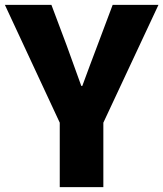

<svg xmlns="http://www.w3.org/2000/svg" viewBox="-29 -764 667 784"><path d="M215 0H393V-263L618 -744H431L369 -579C348 -523 328 -471 307 -413H303C282 -471 263 -523 243 -579L181 -744H-9L215 -263Z"/></svg>

Font: Noto Sans T Chinese Black
Style: Bold
Weight: 900
Designer: Ryoko NISHIZUKA (kana & ideographs); Paul D. Hunt (Latin, Greek & Cyrillic); Wenlong ZHANG (bopomofo); Sandoll Communica
Foundry: Adobe Systems Incorporated
Version: Version 1.000;PS 1;hotconv 1.0.78;makeotf.lib2.5.61930